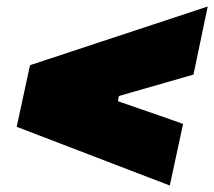

<svg xmlns="http://www.w3.org/2000/svg" viewBox="-20 -605 660 592"><path d="M503.5 -33Q452.5 -52.5 403 -71.5Q353.5 -90.5 310.5 -107L224.5 -140Q181.5 -156.5 132 -175.5Q82.5 -194.5 31.5 -214L72.5 -404Q132 -423.5 189.2 -442.5Q246.5 -461.5 296.5 -478L396.5 -511Q447 -527.5 504.2 -546.5Q561.5 -565.5 620.5 -585L576.5 -375Q503 -354 425 -331.5L346.5 -309L343.5 -293L412.5 -269Q445 -258 478.8 -246.2Q512.5 -234.5 544.5 -223Z"/></svg>

Font: Commissioner Black
Style: Italic
Weight: 900
Italic angle: -12°
Designer: Kostas Bartsokas
Foundry: Kostas Bartsokas
Version: Version 1.000; ttfautohint (v1.8.3)